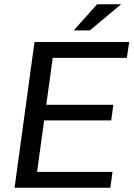

<svg xmlns="http://www.w3.org/2000/svg" viewBox="-20 -876 623 896"><path d="M48 0H495L505 -74H153L186 -314H499L509 -387H196L226 -606H572L583 -680H141ZM324 -734H399L545 -856H433Z"/></svg>

Font: Ronzino Oblique
Style: Italic
Weight: 400
Italic angle: -8°
Designer: Nunzio Mazzaferro
Foundry: Collletttivo
Version: Version 1.000;Glyphs 3.3 (3337)